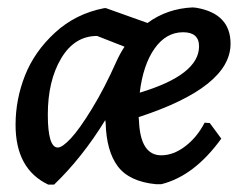

<svg xmlns="http://www.w3.org/2000/svg" viewBox="-20 -490 657 518"><path d="M378 -428Q431 -467 500 -470L510 -469Q602 -453 602 -372Q602 -255 354 -174Q354 -173 354.5 -169Q355 -165 355 -163Q359 -71 415 -71Q448 -71 480 -95.5Q512 -120 532 -159L546 -158L577 -116Q504 -15 415 7H401Q329 0 298 -41Q267 -82 265 -159L264 -166Q202 -65 126 8H110Q22 -34 22 -153Q22 -222 47.5 -286.5Q73 -351 128.5 -402Q184 -453 261 -468H266ZM474 -403Q428 -403 397 -359Q366 -315 357 -240Q517 -288 517 -365Q517 -403 474 -403ZM242 -393Q181 -393 145 -332.5Q109 -272 109 -181Q109 -92 136 -92Q148 -92 171 -116.5Q194 -141 228 -196.5Q262 -252 294 -324Q304 -346 316 -364Z"/></svg>

Font: Alegreya Sans SC Medium
Style: Italic
Weight: 500
Italic angle: -7°
Designer: Juan Pablo del Peral
Foundry: Huerta Tipografica
Version: Version 2.007